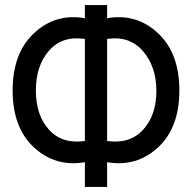

<svg xmlns="http://www.w3.org/2000/svg" viewBox="-20 -740 760 760"><path d="M316 0V-98Q200 -78 115 -156Q30 -234 30 -382Q30 -530 115 -609Q200 -688 316 -668V-720H404V-668Q520 -688 605 -609Q690 -530 690 -382Q690 -234 605 -156Q520 -78 404 -98V0ZM316 -182V-586Q226 -599 174 -539.5Q122 -480 122 -382Q122 -284 174 -226.5Q226 -169 316 -182ZM404 -182Q494 -169 546.5 -226.5Q599 -284 599 -380Q599 -476 546 -537.5Q493 -599 404 -586Z"/></svg>

Font: Manrope Medium
Style: Medium
Weight: 500
Designer: Mikhail Sharanda
Foundry: Mikhail Sharanda
Version: Version 4.000;hotconv 1.0.109;makeotfexe 2.5.65596